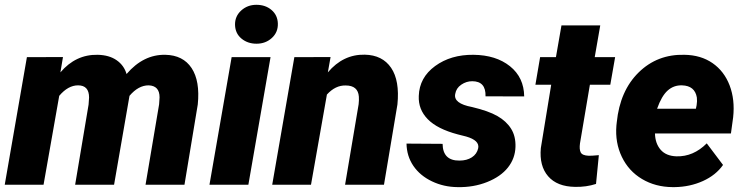

<svg xmlns="http://www.w3.org/2000/svg" viewBox="-25 -765 3082 795"><path d="M235.8 -528.8 225.1 -465.3Q288.6 -540 379.4 -538.1Q427.2 -537.1 458 -515.6Q488.8 -494.1 499 -458.5Q568.8 -540 659.7 -538.1Q732.9 -536.6 768.3 -483.2Q803.7 -429.7 793.9 -332.5L738.8 0H577.6L633.8 -333L635.7 -361.8Q635.7 -410.2 590.3 -411.6Q547.9 -411.6 511.2 -368.2L447.3 0H286.1L341.8 -332L343.8 -361.3Q343.8 -411.6 298.3 -411.6Q256.8 -411.6 220.2 -368.2L155.3 0H-5.4L86.4 -528.3Z M1003.4 0H842.3L934.1 -528.3H1095.2ZM948.2 -661.6Q947.3 -697.3 973.4 -721.2Q999.5 -745.1 1036.6 -745.1Q1074.2 -745.1 1099.4 -723.6Q1124.5 -702.1 1125.5 -667.5Q1126.5 -631.3 1100.6 -607.7Q1074.7 -584 1037.1 -584Q1000.5 -584 974.9 -605.2Q949.2 -626.5 948.2 -661.6Z M1343.8 -528.8 1332.5 -465.3Q1396 -540.5 1485.4 -538.6Q1558.6 -537.1 1594.5 -484.1Q1630.4 -431.2 1620.6 -332.5L1564.9 0H1403.8L1460 -333.5Q1461.9 -350.6 1460.9 -364.7Q1457.5 -411.1 1406.2 -411.1Q1363.8 -412.1 1328.6 -373.5L1262.7 0H1102.1L1193.8 -528.3Z M1955.1 -151.4Q1961.4 -183.6 1905.3 -199.7L1870.6 -208.5Q1785.6 -231 1746.1 -271.5Q1706.5 -312 1709 -367.7Q1711.4 -443.8 1776.6 -491.5Q1841.8 -539.1 1935.5 -538.1Q2028.8 -537.1 2086.7 -490.7Q2144.5 -444.3 2145.5 -365.7L1985.4 -366.2Q1987.3 -428.7 1930.2 -428.7Q1905.8 -428.7 1884.8 -414.3Q1863.8 -399.9 1859.9 -376Q1851.6 -336.4 1929.7 -321.8Q1997.6 -305.7 2034.7 -284.4Q2071.8 -263.2 2091.3 -231.9Q2110.8 -200.7 2109.4 -156.7Q2107.9 -108.9 2078.1 -71.3Q2048.3 -33.7 1991.9 -11.2Q1935.5 11.2 1869.6 9.8Q1812.5 9.3 1763.4 -14.2Q1714.4 -37.6 1686.8 -77.9Q1659.2 -118.2 1658.2 -170.4L1807.6 -169.4Q1808.6 -99.1 1877.9 -100.1Q1907.7 -100.1 1928.7 -113.5Q1949.7 -127 1955.1 -151.4Z M2460.4 -659.7 2437.5 -528.3H2522L2502 -414.1H2417.5L2376.5 -171.4Q2373 -146.5 2379.6 -133.8Q2386.2 -121.1 2412.6 -120.1Q2422.9 -119.6 2454.6 -122.6L2442.9 -3.4Q2402.3 9.8 2356.4 8.8Q2281.7 7.8 2244.6 -35.2Q2207.5 -78.1 2214.4 -151.9L2257.3 -414.1H2191.9L2211.4 -528.3H2276.9L2299.8 -659.7Z M2759.8 9.8Q2689 9.3 2633.5 -23.7Q2578.1 -56.6 2549.8 -115.5Q2521.5 -174.3 2527.3 -245.1L2528.8 -258.8Q2542 -389.2 2619.4 -465.1Q2696.8 -541 2809.1 -538.1Q2877 -537.1 2925.3 -503.7Q2973.6 -470.2 2996.1 -411.4Q3018.6 -352.5 3010.7 -279.3L3001.5 -212.4H2687Q2688 -170.9 2710.4 -145Q2732.9 -119.1 2775.9 -117.7Q2845.7 -115.7 2901.4 -171.4L2968.8 -82Q2939 -39.6 2885.5 -15.4Q2832 8.8 2768.6 9.8ZM2798.8 -411.6Q2764.6 -412.6 2739.5 -390.1Q2714.4 -367.7 2695.8 -314.9H2856.4L2859.4 -329.1Q2862.3 -346.2 2860.4 -361.3Q2852.1 -410.2 2798.8 -411.6Z"/></svg>

Font: TypoPRO Roboto
Style: Italic
Weight: 900
Italic angle: -12°
Designer: Google
Version: Version 2.136; 2016